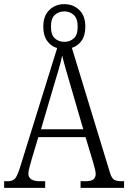

<svg xmlns="http://www.w3.org/2000/svg" viewBox="-20 -907 619 927"><path d="M0 0V-32H17Q42 -32 53.5 -46Q65 -60 79 -106L256 -675Q227 -683 208 -709Q189 -735 189 -778Q189 -831 218.5 -859Q248 -887 290 -887Q333 -887 362.5 -859Q392 -831 392 -778Q392 -736 374 -710.5Q356 -685 327 -676L510 -76Q518 -48 530 -40Q542 -32 566 -32H579V0H369V-32H392Q420 -32 431 -41Q442 -50 442 -68Q442 -77 437.5 -94.5Q433 -112 428 -129L393 -245H165L133 -138Q129 -123 123 -102Q117 -81 117 -69Q117 -32 173 -32H198V0ZM291 -705Q317 -705 336 -721.5Q355 -738 355 -778Q355 -818 336 -835Q317 -852 291 -852Q263 -852 244.5 -835Q226 -818 226 -778Q226 -739 244.5 -722Q263 -705 291 -705ZM178 -283H382L324 -482Q310 -530 298.5 -570Q287 -610 280 -639Q275 -611 263.5 -572.5Q252 -534 240 -494Z"/></svg>

Font: Noto Serif Condensed Light
Style: Regular
Weight: 300
Width: 3
Designer: Monotype Design Team
Foundry: Monotype Imaging Inc.
Version: Version 2.013